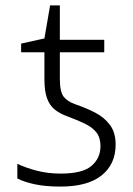

<svg xmlns="http://www.w3.org/2000/svg" viewBox="-20 -679 491 709"><path d="M203 10Q148 10 108.5 1.5Q69 -7 44 -20V-74Q76 -59 116.5 -48.5Q157 -38 204 -38Q285 -38 318 -66.5Q351 -95 351 -139Q351 -171 336 -190Q321 -209 293 -222.5Q265 -236 227 -250Q200 -260 181.5 -275Q163 -290 153.5 -316.5Q144 -343 144 -388V-486H58V-518L144 -537L165 -659H201V-532H365V-486H201V-389Q201 -340 215 -322Q229 -304 258 -294Q299 -280 332.5 -262.5Q366 -245 386.5 -217Q407 -189 407 -145Q407 -73 355.5 -31.5Q304 10 203 10Z"/></svg>

Font: RS Noto Sans Light
Style: Regular
Weight: 300
Designer: Monotype Design Team
Foundry: Monotype Imaging Inc.
Version: Version 3.10